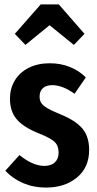

<svg xmlns="http://www.w3.org/2000/svg" viewBox="-20 -832 440 868"><path d="M368 -482 317 -408Q263 -447 216 -447Q189 -447 174 -433.5Q159 -420 159 -395Q159 -378 166.5 -366.5Q174 -355 193 -343.5Q212 -332 251 -316Q319 -289 351 -252.5Q383 -216 383 -154Q383 -75 328 -29.5Q273 16 187 16Q132 16 85 -4Q38 -24 4 -60L68 -131Q128 -82 181 -82Q211 -82 228 -98Q245 -114 245 -142Q245 -173 227 -190.5Q209 -208 153 -230Q84 -258 54.5 -294Q25 -330 25 -386Q25 -431 46.5 -467.5Q68 -504 109 -525Q150 -546 205 -546Q254 -546 295.5 -529.5Q337 -513 368 -482ZM95 -629 47 -679 164 -812H246L362 -679L314 -629L204 -718Z"/></svg>

Font: Fira Sans Extra Condensed SemiBold
Style: Regular
Weight: 600
Width: 1
Designer: Carrois Corporate & Edenspiekermann AG
Foundry: Carrois Corporate GbR & Edenspiekermann AG
Version: Version 4.203